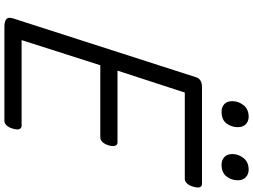

<svg xmlns="http://www.w3.org/2000/svg" viewBox="-162 -1014 1176 893"><g transform="rotate(90 426.5 -568.0)"><path d="M105 0Q80 0 69.5 -9Q59 -18 66 -40L340 -892Q344 -905 355.5 -912Q367 -919 387 -919H836Q847 -919 851 -909.5Q855 -900 849 -879Q844 -860 834 -849.5Q824 -839 813 -839H411L309 -526H643Q654 -526 658 -516Q662 -506 657 -486Q651 -466 641 -456Q631 -446 620 -446H284L167 -80H565Q576 -80 580.5 -70.5Q585 -61 579 -40Q574 -21 564 -10.5Q554 0 543 0ZM500 -1010Q479 -1010 465 -1022.5Q451 -1035 451 -1061Q451 -1088 469.5 -1112Q488 -1136 524 -1136Q544 -1136 558 -1123Q572 -1110 572 -1085Q572 -1057 555 -1033.5Q538 -1010 500 -1010ZM746 -1010Q726 -1010 711.5 -1022.5Q697 -1035 697 -1061Q697 -1088 715.5 -1112Q734 -1136 770 -1136Q790 -1136 804.5 -1123Q819 -1110 819 -1085Q819 -1057 801.5 -1033.5Q784 -1010 746 -1010Z"/></g></svg>

Font: Playwrite DE LA
Style: Regular
Weight: 400
Designer: Veronika Burian, José Scaglione
Foundry: TypeTogether
Version: Version 1.002